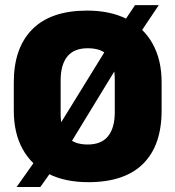

<svg xmlns="http://www.w3.org/2000/svg" viewBox="-20 -696 687 752"><path d="M326 17.5Q234 17.5 168.8 -15.8Q103.5 -49 68.8 -111.8Q34 -174.5 34 -263.5V-373.5Q34 -508.5 106.8 -581.5Q179.5 -654.5 321 -654.5Q413 -654.5 478.2 -620.8Q543.5 -587 578.2 -524Q613 -461 613 -373.5V-263.5Q613 -126.5 540.5 -54.5Q468 17.5 326 17.5ZM138 36.5H45L148.5 -110L186 -162.5L418.5 -539.5L450.5 -589L509 -676H602L504 -530L467 -480.5L233 -97L205.5 -59ZM323.5 -130Q377 -130 403.2 -162.5Q429.5 -195 429.5 -256V-386Q429.5 -443.5 405.2 -475.2Q381 -507 323.5 -507Q269.5 -507 243.5 -474.5Q217.5 -442 217.5 -381V-251Q217.5 -190 243.5 -160Q269.5 -130 323.5 -130Z"/></svg>

Font: Anek Devanagari ExtraBold
Style: Regular
Weight: 800
Designer: Kailash Malviya (Devanagari) & Yesha Goshar (Latin)
Foundry: Ek Type
Version: Version 1.003